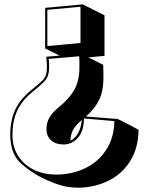

<svg xmlns="http://www.w3.org/2000/svg" viewBox="-20 -624 671 880"><path d="M515 -79Q517 -80 532.5 -72.5Q548 -65 567 -55Q586 -45 600.5 -37Q615 -29 615 -29Q614 50 581 107Q548 164 492.5 196Q437 228 367 235Q360 236 353 236Q346 236 339 236Q297 236 264 227Q232 218 196 202Q160 186 127.5 164.5Q95 143 71 120Q48 97 37.5 64.5Q27 32 27 -5Q27 -73 50 -121.5Q73 -170 122 -210Q154 -235 174.5 -255Q195 -275 195 -313V-315Q195 -323 194.5 -334.5Q194 -346 192 -364L253 -369L187 -402V-588L359 -604L459 -554V-368L385 -361L453 -327Q454 -305 454 -290Q454 -275 454 -265Q454 -207 434.5 -166.5Q415 -126 374 -90ZM197 -579V-413L349 -427V-593ZM365 -81Q364 -26 340 4Q316 34 278 38H269Q235 38 214 19Q193 0 193 -31Q193 -63 207.5 -87Q222 -111 250 -133Q297 -171 320.5 -212.5Q344 -254 344 -315Q344 -325 344 -339Q344 -353 343 -366L203 -354Q205 -344 205 -333.5Q205 -323 205 -315V-313Q205 -273 183.5 -251Q162 -229 128 -202Q81 -164 59 -117Q37 -70 37 -5Q37 49 62.5 89.5Q88 130 133 153Q178 176 238 176Q245 176 252 176Q259 176 266 175Q333 169 386.5 138.5Q440 108 471.5 55Q503 2 504 -69ZM355 -74Q329 -53 316 -30.5Q303 -8 303 21Q324 10 337.5 -13Q351 -36 355 -74Z"/></svg>

Font: Rampart One
Style: Regular
Weight: 400
Designer: Fontworks Inc.
Foundry: Fontworks Inc.
Version: Version 1.100